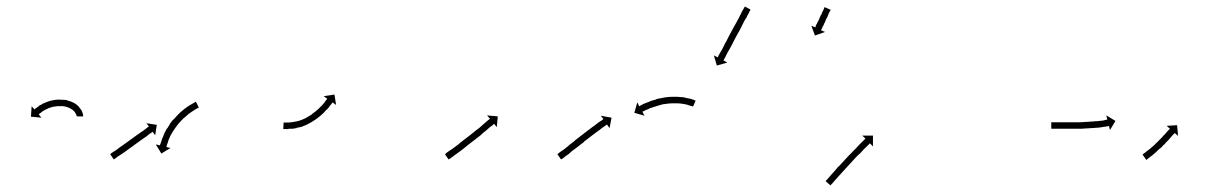

<svg xmlns="http://www.w3.org/2000/svg" viewBox="-20 -564 3706 589"><path d="M215 -208Q215 -208 215 -207.5Q215 -207 215 -207Q215 -207 215.5 -207Q216 -207 216 -207Q215 -208 215 -210Q215 -210 215 -210Q215 -210 215 -210Q215 -210 215 -209.5Q215 -209 215 -209Q214 -212 213 -215Q213 -215 213 -215Q213 -215 213 -215Q213 -214 213 -214Q213 -214 213 -214Q211 -218 209 -221Q209 -221 209 -221Q209 -221 209 -221Q209 -221 209 -221Q209 -221 209 -221Q206 -224 202 -228Q202 -228 202 -228Q202 -228 202 -228Q202 -227 202 -227Q202 -227 202 -227Q198 -231 192 -233Q192 -233 192.5 -233Q193 -233 193 -233Q193 -233 193 -233Q193 -233 193 -233Q187 -235 181 -237Q181 -237 181 -237Q181 -237 181 -237Q181 -237 181 -237Q181 -237 181 -237Q175 -238 168 -239Q168 -239 168 -239Q168 -239 168 -238Q168 -238 168 -238Q168 -238 168 -238Q161 -239 154 -238Q154 -238 154 -238Q154 -238 154 -238Q154 -238 154 -238Q154 -238 154 -238Q147 -237 140 -236Q140 -236 140 -236Q140 -236 141 -236Q141 -236 141 -236Q141 -236 141 -236Q134 -234 128 -232Q128 -232 128 -232Q128 -232 129 -232Q129 -232 129 -232Q129 -232 129 -232Q123 -229 118 -227Q118 -227 118 -227Q118 -227 118 -227Q118 -227 118 -227Q118 -227 118 -227Q114 -224 110 -222Q110 -222 110 -222Q110 -222 110 -222Q110 -222 110 -222Q110 -222 110 -222Q107 -220 104 -217Q104 -217 104 -217Q104 -217 104 -218Q104 -218 104 -218Q104 -218 104 -218Q102 -216 100 -214Q100 -214 100 -214Q100 -214 100 -214Q100 -214 100 -214Q100 -214 100 -214Q99 -214 99 -213L107 -203L75 -206L77 -238L86 -228Q86 -229 87 -230Q87 -230 87 -230Q87 -230 87 -230Q87 -230 87 -230Q87 -230 87 -230Q89 -231 92 -233Q92 -233 92 -233Q92 -233 92 -233Q92 -233 92 -233Q92 -233 92 -233Q95 -236 99 -238Q99 -238 99 -238Q99 -238 99 -239Q99 -239 99 -239Q99 -239 99 -239Q103 -242 109 -244Q109 -244 109 -244Q109 -244 109 -245Q109 -245 109 -245Q109 -245 109 -245Q115 -248 121 -250Q121 -250 121 -250Q121 -250 121 -250Q121 -250 121 -250Q121 -250 121 -250Q128 -253 135 -255Q135 -255 135.5 -255Q136 -255 136 -255Q136 -255 136 -255Q136 -255 136 -255Q144 -257 152 -258Q152 -258 152 -258Q152 -258 152 -258Q152 -258 152 -258Q152 -258 152 -258Q160 -259 168 -258Q168 -258 168 -258Q168 -258 169 -258Q169 -258 169 -258Q169 -258 169 -258Q177 -258 185 -257Q185 -257 185 -257Q185 -257 185 -257Q186 -256 186 -256Q186 -256 186 -256Q194 -254 201 -251Q201 -251 201 -251Q201 -251 201 -251Q201 -251 201 -251Q201 -251 201 -251Q208 -248 214 -244Q214 -244 214 -243.5Q214 -243 214 -243Q214 -243 214.5 -243Q215 -243 215 -243Q220 -239 224 -234Q224 -234 224 -234Q224 -234 224 -234Q224 -233 224 -233Q224 -233 224 -233Q228 -229 231 -224Q231 -224 231 -224Q231 -224 231 -224Q231 -224 231 -223.5Q231 -223 231 -223Q233 -219 234 -215Q234 -215 234 -215Q234 -215 234 -215Q234 -215 234 -215Q234 -215 234 -215Q235 -212 235 -209Q235 -209 235 -209Q235 -209 235 -209Q235 -209 235 -209Q235 -209 235 -209Q235 -208 235 -207H216Q215 -207 215 -208Z M319 -92Q321 -93 323 -95Q326 -97 329 -99Q333 -102 337 -104Q341 -107 346 -111Q351 -114 356 -118Q361 -122 366 -125Q372 -129 377 -133Q383 -137 388 -141Q394 -145 399 -149Q404 -152 409 -156Q414 -159 418 -162Q422 -165 426 -168Q429 -170 431 -172Q432 -173 433 -173.5Q434 -174 435 -175Q436 -175 437 -176L429 -186L461 -181L456 -149L448 -160Q448 -159 447 -159Q445 -157 443 -156Q440 -154 437 -152Q434 -149 430 -146Q425 -143 421 -140Q416 -136 411 -133Q405 -129 400 -125Q395 -121 389 -117Q383 -113 378 -109Q373 -105 367 -101Q362 -98 357 -94Q352 -91 348 -88Q344 -85 340 -83Q337 -80 335 -79Q332 -77 331 -76Q330 -75 329 -75L318 -91Q319 -92 319 -92ZM588 -233Q588 -233 588 -233Q588 -233 588 -233Q588 -233 588 -233Q588 -233 588 -233Q586 -232 584 -231Q584 -231 584 -231Q584 -231 584 -231Q584 -231 584 -231Q584 -231 584 -231Q580 -229 577 -227Q577 -227 577 -227Q577 -227 577 -227Q577 -227 577 -227Q577 -227 577 -227Q573 -224 568 -221Q568 -221 568 -221Q568 -221 568 -221Q568 -221 568 -221Q568 -221 568 -221Q563 -218 558 -214Q558 -214 558 -214Q558 -214 558 -214Q558 -214 558 -214Q558 -214 558 -214Q553 -210 548 -205Q548 -205 548 -205Q548 -205 548 -205Q548 -205 548 -205Q548 -205 548 -205Q542 -201 537 -195Q537 -195 537 -195Q537 -195 537 -195Q537 -195 537 -195Q537 -195 537 -195Q532 -190 527 -184Q527 -184 527 -184Q527 -184 527 -184Q527 -184 527 -184Q527 -184 527 -184Q522 -178 518 -172Q518 -172 518 -172Q518 -172 518 -172Q518 -172 518 -172Q518 -172 518 -172Q514 -166 510 -160Q510 -160 510 -160Q510 -160 510 -160Q510 -160 510 -160Q510 -160 510 -160Q506 -154 503 -148Q503 -148 503 -148Q503 -148 503 -148Q503 -148 503 -148Q503 -148 503 -148Q500 -142 498 -136Q498 -136 498 -136.5Q498 -137 498 -137Q498 -137 498 -137Q498 -137 498 -137Q496 -132 495 -127Q495 -127 495 -127Q495 -127 495 -127Q495 -127 495 -127Q495 -127 495 -127Q493 -123 492 -119Q492 -119 492 -119Q492 -119 492 -119Q492 -119 492 -119Q492 -119 492 -119Q491 -117 491 -114Q491 -114 491 -114.5Q491 -115 491 -115Q491 -115 491 -115Q491 -115 491 -115Q491 -114 490 -113L503 -110L475 -93L458 -121L471 -118Q471 -119 471 -120Q471 -120 471 -120Q471 -120 471 -120Q471 -120 471 -120Q471 -120 471 -120Q472 -122 473 -125Q473 -125 473 -125Q473 -125 473 -125Q473 -125 473 -125Q473 -125 473 -125Q474 -129 476 -133Q476 -133 476 -133Q476 -133 476 -134Q476 -134 476 -134Q476 -134 476 -134Q477 -139 480 -144Q480 -144 480 -144Q480 -144 480 -144Q480 -144 480 -144Q480 -144 480 -144Q482 -150 485 -156Q485 -156 485 -156.5Q485 -157 485 -157Q485 -157 485 -157Q485 -157 485 -157Q489 -163 492 -170Q492 -170 492.5 -170Q493 -170 493 -170Q493 -170 493 -170Q493 -170 493 -170Q497 -177 501 -183Q501 -183 501 -183Q501 -183 501 -183Q501 -183 501 -183.5Q501 -184 501 -184Q506 -190 511 -197Q511 -197 511 -197Q511 -197 511 -197Q512 -197 512 -197Q512 -197 512 -197Q517 -203 523 -209Q523 -209 523 -209Q523 -209 523 -209Q523 -209 523 -209Q523 -209 523 -209Q528 -215 534 -220Q534 -220 534 -220Q534 -220 534 -220Q534 -220 534 -220Q534 -220 534 -220Q540 -225 546 -230Q546 -230 546 -230Q546 -230 546 -230Q546 -230 546 -230Q546 -230 546 -230Q552 -234 557 -238Q557 -238 557 -238Q557 -238 557 -238Q557 -238 557 -238Q557 -238 557 -238Q562 -241 567 -244Q567 -244 567 -244Q567 -244 567 -244Q567 -244 567 -244Q567 -244 567 -244Q571 -246 574 -248Q574 -248 574 -248Q574 -248 574 -248Q574 -248 574 -248Q574 -248 574 -248Q577 -250 579 -251Q579 -251 579 -251Q579 -251 579 -251Q580 -251 580 -251Q580 -251 580 -251Q580 -251 581 -252L590 -234Q589 -233 588 -233Z M852 -188Q852 -188 852 -188Q852 -188 852 -188Q851 -188 851 -188Q851 -188 851 -188Q854 -188 857 -188Q857 -188 857 -188Q857 -188 857 -188Q857 -188 857 -188Q857 -188 857 -188Q860 -188 865 -188Q865 -188 865 -188Q865 -188 865 -188Q865 -188 865 -188Q865 -188 865 -188Q870 -189 875 -189Q875 -189 875 -189Q875 -189 875 -189Q875 -189 875 -189Q875 -189 875 -189Q880 -190 886 -191Q886 -191 886 -191Q886 -191 886 -191Q886 -191 886 -191Q886 -191 886 -191Q893 -192 899 -194Q899 -194 899 -194Q899 -194 899 -194Q899 -194 899 -194Q899 -194 899 -194Q906 -197 912 -199Q912 -199 912 -199Q912 -199 912 -199Q912 -199 912 -199Q912 -199 912 -199Q919 -202 925 -206Q925 -206 925 -206Q925 -206 925 -206Q925 -206 925 -206Q925 -206 925 -206Q931 -210 938 -214Q938 -214 938 -214Q938 -214 938 -214Q938 -214 937.5 -214Q937 -214 937 -214Q943 -218 949 -223Q949 -223 949 -223Q949 -223 949 -223Q949 -223 949 -223Q949 -223 949 -223Q954 -228 959 -232Q959 -232 959 -232Q959 -232 959 -232Q959 -232 959 -232Q959 -232 959 -232Q964 -237 968 -241Q968 -241 968 -241Q968 -241 968 -241Q968 -241 968 -241Q968 -241 968 -241Q971 -245 975 -249Q975 -249 975 -249Q975 -249 975 -249Q975 -249 975 -249Q975 -249 975 -249Q977 -253 980 -256Q980 -256 980 -256Q980 -256 980 -256Q980 -256 980 -256Q980 -256 980 -256Q981 -258 983 -260Q983 -261 984 -261L973 -269L1006 -274L1011 -242L1000 -250Q1000 -249 999 -248Q997 -246 995 -243Q995 -243 995 -243Q995 -243 995 -243Q995 -243 995 -243Q995 -243 995 -243Q993 -240 990 -237Q990 -237 990 -237Q990 -237 990 -236Q990 -236 990 -236Q990 -236 990 -236Q986 -232 983 -228Q983 -228 983 -228Q983 -228 983 -228Q982 -228 982 -228Q982 -228 982 -228Q978 -223 973 -218Q973 -218 973 -218Q973 -218 973 -218Q973 -218 973 -218Q973 -218 973 -218Q968 -213 962 -208Q962 -208 962 -208Q962 -208 962 -208Q962 -208 962 -208Q962 -208 962 -208Q956 -203 949 -198Q949 -198 949 -198Q949 -198 949 -198Q949 -198 949 -198Q949 -198 949 -198Q942 -193 935 -189Q935 -189 935 -189Q935 -189 935 -189Q935 -189 935 -189Q935 -189 935 -189Q928 -185 920 -181Q920 -181 920 -181Q920 -181 920 -181Q920 -181 920 -181Q920 -181 920 -181Q913 -178 905 -175Q905 -175 905 -175Q905 -175 905 -175Q905 -175 905 -175Q905 -175 905 -175Q898 -173 890 -172Q890 -172 890 -172Q890 -172 890 -172Q890 -171 890 -171Q890 -171 890 -171Q883 -170 877 -169Q877 -169 877 -169Q877 -169 877 -169Q877 -169 877 -169Q877 -169 877 -169Q871 -169 866 -169Q866 -169 865.5 -169Q865 -169 865 -168Q865 -168 865 -168Q865 -168 865 -168Q861 -168 857 -168Q857 -168 857 -168Q857 -168 857 -168Q857 -168 857 -168Q857 -168 857 -168Q853 -168 851 -168Q851 -168 851 -168Q851 -168 851 -168Q851 -168 851 -168Q851 -168 851 -168Q850 -168 849 -168L850 -188Q851 -188 852 -188Z M1347 -92Q1348 -94 1351 -96Q1354 -98 1358 -101Q1362 -104 1367 -107Q1372 -111 1378 -115Q1383 -119 1390 -124H1389Q1396 -129 1402 -134Q1408 -139 1415 -144Q1421 -149 1428 -154Q1434 -159 1440 -164Q1446 -169 1452 -173Q1457 -178 1462 -182Q1466 -186 1470 -189Q1474 -192 1477 -195Q1480 -197 1481 -198Q1482 -199 1483 -200L1474 -210L1507 -207L1504 -174L1496 -184Q1495 -184 1494 -183Q1493 -182 1490 -179Q1487 -177 1483 -174Q1479 -170 1475 -167Q1470 -162 1464 -158Q1459 -153 1453 -148Q1447 -143 1440 -138Q1434 -133 1427 -128Q1421 -123 1414 -118Q1408 -113 1402 -108Q1396 -104 1390 -99Q1384 -95 1379 -91Q1374 -88 1370 -84Q1366 -82 1363 -79Q1360 -77 1358 -76Q1357 -75 1356 -75L1345 -91Q1346 -92 1347 -92Z M1692 -93V-92Q1693 -94 1696 -96Q1696 -96 1696 -96Q1696 -96 1696 -96Q1696 -96 1696 -96Q1696 -96 1696 -96Q1699 -98 1703 -101Q1703 -101 1703 -101Q1703 -101 1703 -101Q1703 -101 1703 -101Q1703 -101 1703 -101Q1707 -104 1712 -107Q1716 -111 1722 -115Q1727 -120 1734 -125Q1737 -127 1740 -129.5Q1743 -132 1746 -135Q1753 -140 1759 -145Q1766 -150 1772 -155Q1779 -160 1785 -165Q1791 -170 1797 -174Q1803 -178 1808 -182Q1813 -186 1817 -189Q1821 -192 1825 -194Q1827 -196 1829 -197Q1830 -198 1831 -199L1823 -209L1856 -203L1850 -171L1842 -182Q1841 -182 1841 -181Q1839 -180 1836 -178Q1833 -175 1829 -173Q1825 -170 1820 -166Q1815 -162 1809 -158Q1803 -154 1797 -149Q1791 -144 1784 -139Q1778 -134 1771 -129H1772Q1765 -124 1759 -119Q1755 -116 1752 -113.5Q1749 -111 1746 -109Q1740 -104 1734 -100Q1729 -95 1724 -91Q1719 -88 1715 -85Q1715 -85 1715 -85Q1715 -85 1715 -85Q1715 -85 1715 -85Q1715 -85 1715 -85Q1711 -82 1708 -79Q1708 -79 1708 -79Q1708 -79 1708 -79Q1708 -79 1708 -79Q1708 -79 1708 -79Q1705 -77 1703 -76Q1702 -75 1701 -75L1690 -91Q1691 -92 1692 -93ZM2104 -238Q2104 -238 2104.5 -238Q2105 -238 2105 -238Q2105 -238 2105 -238Q2105 -238 2105 -238Q2103 -238 2100 -239Q2100 -239 2100 -239Q2100 -239 2100 -239Q2100 -239 2100 -239Q2100 -239 2100 -239Q2097 -240 2093 -241Q2093 -241 2093 -241Q2093 -241 2093 -241Q2093 -241 2093 -241Q2093 -241 2093 -241Q2088 -243 2083 -244Q2083 -244 2083 -244Q2083 -244 2083 -244Q2083 -244 2083 -244Q2083 -244 2083 -244Q2077 -245 2071 -246Q2071 -246 2071 -246Q2071 -246 2071 -246Q2071 -246 2071 -246Q2071 -246 2071 -246Q2065 -247 2057 -247Q2057 -247 2057.5 -247Q2058 -247 2058 -247Q2058 -247 2058 -247Q2058 -247 2058 -247Q2050 -247 2043 -247Q2043 -247 2043 -247Q2043 -247 2043 -247Q2043 -247 2043 -247Q2043 -247 2043 -247Q2036 -247 2028 -246Q2028 -246 2028 -246Q2028 -246 2028 -246Q2028 -246 2028 -246Q2028 -246 2028 -246Q2021 -245 2013 -244Q2013 -244 2013 -244Q2013 -244 2013 -244Q2013 -244 2013 -244Q2013 -244 2013 -244Q2006 -242 1999 -240Q1999 -240 1999 -240Q1999 -240 1999 -240Q1999 -240 1999 -240Q1999 -240 1999 -240Q1992 -238 1986 -236Q1986 -236 1986 -236Q1986 -236 1986 -236Q1986 -236 1986 -236Q1986 -236 1986 -236Q1980 -234 1974 -232Q1974 -232 1974 -232Q1974 -232 1974 -232Q1974 -232 1974 -232Q1974 -232 1974 -232Q1969 -230 1964 -227Q1964 -227 1964 -227Q1964 -227 1964 -227Q1964 -228 1964 -228Q1964 -228 1964 -228Q1960 -226 1957 -224Q1957 -224 1957 -224Q1957 -224 1957 -224Q1957 -224 1957 -224Q1957 -224 1957 -224Q1954 -223 1952 -222Q1952 -222 1952 -222Q1952 -222 1952 -222Q1952 -222 1952 -222Q1952 -222 1952 -222Q1951 -221 1951 -221L1957 -209L1926 -218L1935 -250L1941 -238Q1942 -239 1943 -239Q1943 -239 1943 -239Q1943 -239 1943 -239Q1943 -239 1943 -239Q1943 -239 1943 -239Q1945 -240 1948 -242Q1948 -242 1948 -242Q1948 -242 1948 -242Q1948 -242 1948 -242Q1948 -242 1948 -242Q1952 -244 1956 -246Q1956 -246 1956 -246Q1956 -246 1956 -246Q1956 -246 1956 -246Q1956 -246 1956 -246Q1961 -248 1966 -250Q1966 -250 1966 -250Q1966 -250 1966 -250Q1966 -250 1966.5 -250Q1967 -250 1967 -250Q1973 -253 1979 -255Q1979 -255 1979 -255Q1979 -255 1979 -255Q1979 -255 1979 -255Q1979 -255 1979 -255Q1986 -257 1993 -259Q1993 -259 1993 -259.5Q1993 -260 1994 -260Q1994 -260 1994 -260Q1994 -260 1994 -260Q2001 -262 2009 -263Q2009 -263 2009 -263Q2009 -263 2009 -263Q2009 -263 2009 -263Q2009 -263 2009 -263Q2017 -265 2026 -266Q2026 -266 2026 -266Q2026 -266 2026 -266Q2026 -266 2026 -266Q2026 -266 2026 -266Q2034 -267 2042 -267Q2042 -267 2042 -267Q2042 -267 2042 -267Q2042 -267 2042.5 -267Q2043 -267 2043 -267Q2051 -267 2058 -267Q2058 -267 2058.5 -267Q2059 -267 2059 -267Q2059 -267 2059 -267Q2059 -267 2059 -267Q2066 -266 2074 -266Q2074 -266 2074 -266Q2074 -266 2074 -266Q2074 -266 2074 -266Q2074 -266 2074 -266Q2081 -265 2087 -263Q2087 -263 2087 -263Q2087 -263 2087 -263Q2087 -263 2087 -263Q2087 -263 2087 -263Q2093 -262 2098 -261Q2098 -261 2098 -261Q2098 -261 2098 -261Q2098 -261 2098 -261Q2098 -261 2098 -261Q2103 -259 2107 -258Q2107 -258 2107 -258Q2107 -258 2107 -258Q2107 -258 2107 -258Q2107 -258 2107 -258Q2110 -257 2112 -256Q2112 -256 2112 -256Q2112 -256 2112 -256Q2112 -256 2112 -256Q2112 -256 2112 -256Q2113 -256 2114 -255L2106 -237Q2105 -237 2104 -238ZM2282 -533Q2280 -531 2279 -528Q2277 -525 2275 -520Q2272 -516 2270 -510Q2266 -505 2263 -499Q2260 -492 2256 -485Q2252 -478 2249 -471Q2245 -464 2241 -457Q2237 -449 2233 -442Q2230 -436 2226 -428Q2222 -421 2219 -415Q2215 -408 2212 -403Q2210 -398 2207 -393Q2204 -388 2203 -385Q2202 -383 2200 -380Q2200 -380 2199 -379L2211 -372L2179 -363L2170 -394L2182 -388Q2182 -388 2182 -388.5Q2182 -389 2183 -390Q2183 -391 2183.5 -392Q2184 -393 2185 -395Q2187 -398 2189 -402Q2192 -407 2195 -412Q2198 -418 2201 -424Q2204 -431 2208 -437Q2212 -445 2215 -451Q2219 -458 2223 -466Q2227 -473 2231 -481Q2235 -488 2239 -495Q2242 -501 2246 -508Q2249 -514 2252 -520Q2255 -525 2257 -530Q2259 -534 2261 -537Q2263 -540 2264 -542Q2264 -543 2265 -544L2282 -535Q2281 -533 2282 -533Z M2528 -533Q2527 -531 2527 -531Q2526 -529 2525 -528Q2524 -526 2523 -524Q2523 -523 2521 -519Q2521 -518 2519 -514Q2518 -512 2517.5 -511Q2517 -510 2516 -508Q2515 -507 2514.5 -505.5Q2514 -504 2513 -502Q2512 -498 2511 -497Q2510 -495 2509.5 -493.5Q2509 -492 2508 -491Q2508 -490 2506 -486Q2505 -485 2504.5 -483.5Q2504 -482 2503 -481Q2502 -478 2502 -477Q2500 -475 2500 -474Q2500 -474 2499.5 -473.5Q2499 -473 2499 -472Q2499 -472 2499 -472Q2499 -472 2499 -471L2511 -466L2480 -455L2469 -485L2481 -480Q2481 -480 2481 -480Q2481 -481 2481.5 -481.5Q2482 -482 2482 -482Q2483 -485 2483 -486Q2484 -488 2485 -490Q2486 -491 2486.5 -492Q2487 -493 2487 -494Q2488 -496 2490 -499Q2491 -501 2491.5 -502.5Q2492 -504 2493 -505Q2493 -507 2494 -508Q2495 -509 2495 -511Q2496 -513 2498 -517Q2499 -518 2499.5 -519.5Q2500 -521 2501 -522Q2501 -524 2501.5 -525Q2502 -526 2503 -528Q2504 -529 2504.5 -530Q2505 -531 2505 -532Q2506 -533 2506.5 -534Q2507 -535 2507 -536Q2507 -537 2508 -539Q2509 -541 2509 -541Q2509 -541 2510 -542L2528 -534Q2528 -533 2528 -533Z M2514 -10Q2516 -12 2518 -14Q2520 -17 2524 -21Q2527 -25 2531 -29Q2536 -34 2540 -39Q2545 -45 2550 -51Q2556 -56 2561 -62Q2567 -69 2573 -75Q2578 -81 2584 -87Q2590 -93 2595 -98Q2600 -104 2606 -109Q2610 -114 2615 -119Q2619 -123 2623 -127Q2626 -130 2629 -133Q2632 -136 2633 -137Q2634 -138 2635 -139L2625 -148H2658V-115L2649 -124Q2648 -124 2647 -123Q2646 -121 2643 -119Q2641 -116 2637 -113Q2633 -109 2629 -105Q2625 -100 2620 -95Q2615 -90 2609 -85Q2604 -79 2598 -73Q2593 -67 2587 -61Q2582 -55 2576 -49Q2570 -43 2565 -37Q2560 -31 2555 -26Q2550 -21 2546 -16Q2542 -12 2539 -8Q2535 -4 2533 -1Q2531 1 2529 3Q2528 4 2528 5L2513 -8Q2513 -9 2514 -10Z M3207 -189Q3209 -189 3213 -189Q3217 -189 3221 -189Q3227 -189 3233 -189Q3239 -189 3246 -189Q3253 -189 3261 -189Q3269 -189 3277 -189Q3285 -189 3293 -189Q3293 -189 3293 -189Q3293 -189 3293 -189Q3293 -189 3293 -189Q3293 -189 3293 -189Q3301 -189 3309 -190Q3309 -190 3309 -190Q3309 -190 3309 -190Q3309 -190 3309 -190Q3309 -190 3309 -190Q3317 -190 3325 -191Q3325 -191 3325 -191Q3325 -191 3325 -191Q3325 -191 3325 -191Q3325 -191 3325 -191Q3332 -191 3339 -192Q3339 -192 3339 -192Q3339 -192 3339 -192Q3339 -192 3339 -192Q3339 -192 3339 -192Q3346 -192 3352 -193Q3352 -193 3352 -193Q3352 -193 3352 -193Q3352 -193 3352 -193Q3352 -193 3352 -193Q3358 -194 3363 -194Q3363 -194 3363 -194Q3363 -194 3363 -194Q3363 -194 3363 -194Q3363 -194 3363 -194Q3367 -195 3371 -196Q3371 -196 3371 -196Q3371 -196 3371 -196Q3371 -196 3371 -196Q3371 -196 3371 -196Q3373 -196 3376 -197Q3376 -197 3376 -197Q3376 -197 3376 -197Q3376 -197 3376 -197Q3376 -197 3376 -197Q3376 -197 3377 -197L3374 -210L3402 -193L3385 -165L3382 -178Q3381 -178 3380 -177Q3380 -177 3380 -177Q3380 -177 3380 -177Q3380 -177 3380 -177Q3380 -177 3380 -177Q3378 -177 3375 -176Q3375 -176 3375 -176Q3375 -176 3374 -176Q3374 -176 3374 -176Q3374 -176 3374 -176Q3371 -175 3366 -175Q3366 -175 3366 -175Q3366 -175 3366 -175Q3366 -175 3366 -175Q3366 -175 3366 -175Q3361 -174 3355 -173Q3355 -173 3355 -173Q3355 -173 3355 -173Q3354 -173 3354 -173Q3354 -173 3354 -173Q3348 -172 3341 -172Q3341 -172 3341 -172Q3341 -172 3341 -172Q3341 -172 3341 -172Q3341 -172 3341 -172Q3334 -171 3326 -171Q3326 -171 3326 -171Q3326 -171 3326 -171Q3326 -171 3326 -171Q3326 -171 3326 -171Q3318 -170 3310 -170Q3310 -170 3310 -170Q3310 -170 3310 -170Q3310 -170 3310 -170Q3310 -170 3310 -170Q3302 -169 3294 -169Q3285 -169 3277 -169Q3269 -169 3261 -169Q3254 -169 3246 -169Q3239 -169 3233 -169Q3227 -169 3221 -169Q3217 -169 3213 -169Q3210 -169 3207 -169Q3206 -169 3205 -169V-189Q3206 -189 3207 -189Z M3486 -91Q3487 -92 3489 -93Q3491 -94 3493 -96Q3493 -96 3493 -96Q3493 -96 3493 -96Q3493 -96 3493 -96Q3493 -96 3493 -96Q3496 -98 3499 -101Q3499 -101 3499 -101Q3499 -101 3499 -101Q3499 -101 3499 -101Q3499 -101 3499 -101Q3502 -103 3506 -106Q3506 -106 3506 -106Q3506 -106 3506 -106Q3506 -106 3506 -106Q3506 -106 3506 -106Q3509 -109 3513 -112Q3513 -112 3513 -112Q3513 -112 3513 -112Q3513 -112 3513 -112Q3513 -112 3513 -112Q3517 -116 3521 -119Q3521 -119 3521 -119Q3521 -119 3521 -119Q3521 -119 3521 -119Q3521 -119 3521 -119Q3525 -123 3529 -127Q3529 -127 3529 -127Q3529 -127 3529 -127Q3529 -127 3529 -127Q3529 -127 3529 -127Q3533 -130 3536 -134Q3536 -134 3536 -134Q3536 -134 3536 -134Q3536 -134 3536 -134Q3536 -134 3536 -134Q3540 -138 3544 -142Q3544 -142 3544 -142Q3544 -142 3544 -142Q3544 -142 3544 -142Q3544 -142 3544 -142Q3547 -145 3550 -149Q3554 -152 3556 -155Q3559 -158 3561 -161Q3563 -163 3565 -165Q3567 -167 3568 -168Q3568 -169 3569 -169L3559 -178L3591 -180L3594 -147L3584 -156Q3583 -156 3583 -155Q3582 -154 3580 -152Q3578 -150 3576 -148Q3574 -145 3571 -142Q3568 -139 3565 -135Q3562 -132 3558 -128Q3558 -128 3558 -128Q3558 -128 3558 -128Q3558 -128 3558 -128Q3558 -128 3558 -128Q3554 -124 3551 -120Q3551 -120 3551 -120Q3551 -120 3551 -120Q3551 -120 3550.5 -120Q3550 -120 3550 -120Q3547 -116 3543 -112Q3543 -112 3543 -112Q3543 -112 3543 -112Q3543 -112 3543 -112Q3543 -112 3543 -112Q3538 -108 3534 -105Q3534 -105 3534 -105Q3534 -105 3534 -105Q3534 -105 3534 -105Q3534 -105 3534 -105Q3530 -101 3526 -97Q3526 -97 3526 -97Q3526 -97 3526 -97Q3526 -97 3526 -97Q3526 -97 3526 -97Q3522 -94 3519 -91Q3519 -91 3519 -91Q3519 -91 3519 -91Q3519 -91 3519 -91Q3519 -91 3519 -91Q3515 -88 3512 -85Q3512 -85 3512 -85Q3512 -85 3511 -85Q3511 -85 3511 -85Q3511 -85 3511 -85Q3508 -82 3505 -80Q3505 -80 3505 -80Q3505 -80 3505 -80Q3505 -80 3505 -80Q3505 -80 3505 -80Q3503 -78 3501 -77Q3499 -75 3498 -74Q3497 -74 3496 -74L3485 -90Q3485 -90 3486 -91Z"/></svg>

Font: FRB American Cursive Just Arrows
Style: Italic
Weight: 400
Italic angle: -25°
Version: Version 2.0;Modular Font Editor K font №1